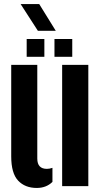

<svg xmlns="http://www.w3.org/2000/svg" viewBox="-20 -921 501 950"><path d="M35.5 -147.5V-600H164.5V-136.5Q164.5 -85.5 212 -85.5Q225 -85.5 239.5 -90.5V-21Q209 9 162 9Q104 9 69.8 -27.2Q35.5 -63.5 35.5 -147.5ZM287.5 0V-600H417V0ZM249.5 -640V-728H337.5V-640ZM112 -640V-728H199.5V-640ZM167.5 -768.5 82 -901H174L256 -768.5Z"/></svg>

Font: Big Shoulders Stencil Display ExtraBold
Style: Regular
Weight: 800
Designer: Patric King
Foundry: XO Type Co
Version: Version 1.000